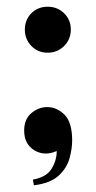

<svg xmlns="http://www.w3.org/2000/svg" viewBox="-20 -452 287 572"><path d="M54 -364Q54 -393 73.5 -412.5Q93 -432 122 -432Q151 -432 171 -412.5Q191 -393 191 -364Q191 -335 171 -315Q151 -295 122 -295Q93 -295 73.5 -315Q54 -335 54 -364ZM149 -2Q112 14 82 -4.5Q52 -23 52 -63Q52 -97 73.5 -115Q95 -133 121 -133Q149 -133 172 -110.5Q195 -88 195 -33Q195 -9 187 20Q179 49 154.5 71.5Q130 94 81 100L78 83Q118 76 133.5 51Q149 26 149 -2Z"/></svg>

Font: Emberly Black
Style: Regular
Weight: 900
Designer: Rajesh Rajput
Foundry: Rajesh Rajput
Version: Version 1.000